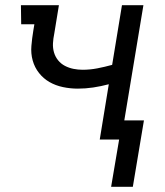

<svg xmlns="http://www.w3.org/2000/svg" viewBox="-20 -540 640 743"><path d="M410 183 441 0H366L401 -214Q371 -206 341 -201.5Q311 -197 281 -197Q252 -197 223.5 -203Q195 -209 171.5 -222.5Q148 -236 131 -257.5Q114 -279 106.5 -306Q99 -333 101.5 -362.5Q104 -392 109 -422L113 -446H62L61 -520H208L190 -410Q186 -391 185 -372.5Q184 -354 189 -337Q194 -320 205 -306.5Q216 -293 231.5 -285Q247 -277 264.5 -273.5Q282 -270 300 -270Q328 -270 356.5 -275.5Q385 -281 414 -289L452 -520H535L461 -74H537L494 183Z"/></svg>

Font: Iosevka Plex Etoile
Style: Italic
Weight: 400
Italic angle: -9°
Designer: Belleve Invis
Foundry: Belleve Invis
Version: Version 25.1.1; ttfautohint (v1.8.4)